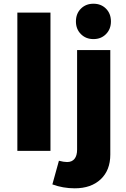

<svg xmlns="http://www.w3.org/2000/svg" viewBox="-20 -810 676 1031"><path d="M73.2 0ZM73.2 -742.2H251V0H73.2ZM340.3 60.1Q366.2 60.1 380.1 43Q394 25.9 394 -6.8V-541H572.3V20Q572.3 104 520.8 152.6Q469.2 201.2 381.3 201.2Q318.4 201.2 261.2 180.2L296.4 53.2Q322.3 60.1 340.3 60.1ZM575.7 -694.8Q575.7 -653.8 549.3 -627Q522.9 -600.1 481.9 -600.1Q440.9 -600.1 414.3 -627Q387.7 -653.8 387.7 -694.8Q387.7 -736.8 414.3 -763.4Q440.9 -790 481.9 -790Q522.9 -790 549.3 -763.4Q575.7 -736.8 575.7 -694.8Z"/></svg>

Font: Argentum Sans
Style: Bold
Weight: 700
Designer: Julieta Ulanovsky (Modified by Cristiano Sobral)
Foundry: Julieta Ulanovsky
Version: Version 1.000; ttfautohint (v1.5.65-e2d9)